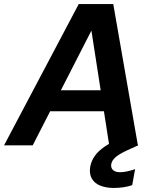

<svg xmlns="http://www.w3.org/2000/svg" viewBox="-46 -720 765 951"><path d="M-26 0 344 -700H515L637 0H495L407 -567H406L116 0ZM108 -169 162 -273H531L547 -169ZM517 211Q481 211 452 200Q423 189 409 165Q395 141 401 105Q406 78 423 53Q440 28 475.5 4Q511 -20 570 -43L619 -63L638 0L583 25Q544 43 526 59Q508 75 505 93Q502 111 513.5 122Q525 133 549 133Q564 133 583 129Q602 125 623 118L609 197Q589 204 565.5 207.5Q542 211 517 211Z"/></svg>

Font: DM Sans 28pt
Style: Bold Italic
Weight: 700
Italic angle: -10°
Version: Version 4.004;gftools[0.9.30]